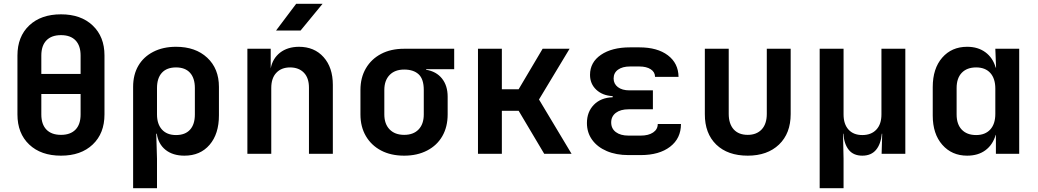

<svg xmlns="http://www.w3.org/2000/svg" viewBox="-20 -805 5432 1005"><path d="M299.3 9.8Q194.3 9.8 132.8 -48.6Q71.3 -106.9 71.3 -206.1V-514.2Q71.3 -613.3 132.8 -671.6Q194.3 -730 299.3 -730Q403.8 -730 465.3 -671.4Q526.9 -612.8 526.9 -515.1V-206.1Q526.9 -106.9 465.3 -48.6Q403.8 9.8 299.3 9.8ZM196.3 -418H401.9V-514.2Q401.9 -565.9 375.5 -593.5Q349.1 -621.1 299.3 -621.1Q249.5 -621.1 222.9 -593.5Q196.3 -565.9 196.3 -514.2ZM299.3 -99.1Q348.6 -99.1 375.2 -126.5Q401.9 -153.8 401.9 -206.1V-313H196.3V-206.1Q196.3 -154.3 222.9 -126.7Q249.5 -99.1 299.3 -99.1Z M676.8 180.2V-350.1Q676.8 -414.1 704.1 -460.9Q731.4 -507.8 782.5 -533.9Q833.5 -560.1 901.4 -560.1Q1003.4 -560.1 1064.7 -502.9Q1126 -445.8 1126 -350.1V-201.2Q1126 -104 1077.1 -47.1Q1028.3 9.8 945.3 9.8Q884.8 9.8 846.7 -20.5Q808.6 -50.8 800.8 -105H797.9L801.8 25.9V180.2ZM901.4 -98.1Q949.2 -98.1 974.6 -126Q1000 -153.8 1000 -206.1V-344.2Q1000 -396 974.6 -424.1Q949.2 -452.1 901.4 -452.1Q853 -452.1 827.4 -424.1Q801.8 -396 801.8 -344.2V-206.1Q801.8 -155.3 827.9 -126.7Q854 -98.1 901.4 -98.1Z M1424.8 -645 1530.3 -785.2H1668.5L1553.2 -645ZM1274.9 0V-549.8H1397V-446.8Q1406.7 -498.5 1445.8 -529.3Q1484.9 -559.6 1544.4 -560.1Q1625.5 -560.1 1673.8 -505.9Q1722.2 -451.7 1722.2 -360.8V0H1597.2V-346.2Q1597.2 -397 1570.8 -424.3Q1544.4 -451.7 1499 -452.1Q1452.6 -452.1 1426.3 -423.8Q1399.9 -396 1399.9 -344.2V0Z M2095.7 9.8Q2025.9 9.8 1974.9 -17.1Q1923.8 -43.9 1895.3 -92.5Q1866.7 -141.1 1866.7 -206.1V-334Q1866.7 -398.9 1895.3 -447.5Q1923.8 -496.1 1974.9 -522.9Q2025.9 -549.8 2095.7 -549.8H2357.4V-442.9H2210.4V-439.9Q2263.7 -431.2 2293.5 -394Q2323.2 -356.9 2323.2 -298.8V-206.1Q2323.2 -141.1 2295.4 -92.5Q2267.6 -43.9 2215.8 -17.1Q2164.1 9.8 2095.7 9.8ZM2095.7 -99.1Q2144 -99.1 2171.1 -127.4Q2198.2 -155.8 2198.2 -206.1V-334Q2198.2 -391.1 2171.4 -416Q2144.5 -440.9 2095.7 -440.9Q2046.9 -440.9 2019.3 -412.4Q1991.7 -383.8 1991.7 -334V-206.1Q1991.7 -156.2 2019.3 -127.7Q2046.9 -99.1 2095.7 -99.1Z M2481.9 0V-549.8H2606.9V-337.9H2694.8L2820.3 -549.8H2961.4L2801.3 -284.2L2971.7 0H2828.6L2694.8 -225.1H2606.9V0Z M3333.5 6.8H3270Q3205.1 6.8 3156 -14.2Q3106.9 -35.2 3079.6 -73Q3052.2 -110.8 3052.2 -161.1Q3052.2 -219.2 3088.6 -256.6Q3125 -293.9 3187 -295.9V-301.8Q3133.8 -304.7 3101.1 -335.4Q3068.4 -366.2 3068.4 -413.1Q3068.4 -479 3125.7 -518.1Q3183.1 -557.1 3277.3 -557.1H3326.7Q3420.9 -557.1 3475.8 -515.6Q3530.8 -474.1 3531.7 -402.8H3408.7Q3408.7 -427.7 3386.2 -442.4Q3363.8 -457 3326.7 -457H3277.3Q3238.3 -457 3215.1 -440.4Q3191.9 -423.8 3191.9 -394Q3191.9 -366.2 3214.1 -349.1Q3236.3 -332 3274.9 -332H3397.5V-232.9H3270Q3228 -232.9 3203.6 -214.4Q3179.2 -195.8 3179.2 -164.1Q3179.2 -131.8 3203.6 -113.5Q3228 -95.2 3270 -95.2H3333.5Q3374.5 -95.2 3398.7 -111.6Q3422.9 -127.9 3422.9 -155.8H3544.4Q3544.4 -80.6 3487.5 -36.9Q3430.7 6.8 3333.5 6.8Z M3894 9.8Q3789.1 9.8 3729 -48.3Q3668.9 -106.9 3669.4 -208V-549.8H3794.4V-209Q3794.4 -157.2 3820.3 -127.9Q3846.2 -99.1 3894 -99.1Q3940.4 -99.1 3967.3 -127.9Q3993.7 -156.7 3993.7 -209V-549.8H4118.7V-208Q4118.7 -106.9 4057.6 -48.3Q3996.6 9.8 3894 9.8Z M4270.5 180.2V-549.8H4395.5V-206.1Q4395.5 -155.3 4421.4 -126.7Q4447.3 -98.1 4493.7 -98.1Q4540.5 -98.1 4567.1 -126.5Q4593.8 -154.8 4593.8 -206.1V-549.8H4718.8V0H4594.7L4597.7 -105H4595.7Q4590.8 -50.8 4565.4 -20.5Q4540 9.8 4493.7 9.8Q4447.3 9.8 4422.9 -20.5Q4398.4 -50.8 4394.5 -105H4392.6L4395.5 25.9V180.2Z M5042.5 9.8Q4962.4 9.8 4912.4 -47.1Q4862.3 -104 4862.3 -200.2V-349.1Q4862.3 -446.3 4911.9 -503.2Q4961.4 -560.1 5042.5 -560.1Q5099.1 -560.1 5137.9 -531.5Q5176.8 -502.9 5191.9 -451.2H5193.8L5189.9 -549.8H5314.9V0H5192.9V-99.1H5191.9Q5176.8 -47.4 5138.4 -18.8Q5100.1 9.8 5042.5 9.8ZM5089.4 -98.1Q5136.7 -98.1 5163.3 -127Q5189.9 -155.8 5189.9 -209V-340.8Q5189.9 -394 5163.6 -423.1Q5137.2 -452.1 5089.4 -452.1Q5041.5 -452.1 5014.4 -424.1Q4987.3 -396 4987.3 -344.2V-206.1Q4987.3 -154.3 5014.4 -126.2Q5041.5 -98.1 5089.4 -98.1Z"/></svg>

Font: UDEV Gothic 35
Style: Bold
Weight: 700
Version: v2.1.0; ttfautohint (v1.8.4.7-5d5b-dirty) -l 6 -r 45 -G 200 